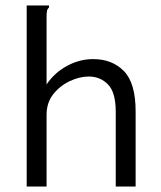

<svg xmlns="http://www.w3.org/2000/svg" viewBox="-20 -685 590 705"><path d="M78 -665H160V-658Q154 -652 152.5 -645Q151 -638 151 -621V-375Q180 -418 226 -443Q272 -468 322 -468Q392 -468 435 -424Q478 -380 478 -276V0H405V-274Q405 -346 376.5 -375Q348 -404 306 -404Q272 -404 236 -387Q200 -370 175.5 -339Q151 -308 151 -263V0H78Z"/></svg>

Font: Inconsolata SemiExpanded
Style: Regular
Weight: 400
Width: 6
Monospace: yes
Designer: Raph Levien, Cyreal, Brenton Simpson
Foundry: Raph Levien, Cyreal, Google
Version: Version 3.000; ttfautohint (v1.8.2.53-6de2)